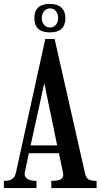

<svg xmlns="http://www.w3.org/2000/svg" viewBox="-20 -964 518 984"><path d="M107 -81Q103 -60 118.5 -48.5Q134 -37 167 -37V0H0V-37Q29 -37 43 -47Q57 -57 62 -81L212 -764H260L415 -79Q420 -54 432.5 -45.5Q445 -37 475 -37V0H243V-37Q279 -37 293.5 -46.5Q308 -56 303 -78L282 -179H128ZM137 -219H273L207 -538ZM315 -871Q315 -798 236 -798Q156 -798 156 -871Q156 -944 236 -944Q274 -944 294.5 -925Q315 -906 315 -871ZM194 -871Q194 -850 206 -836.5Q218 -823 236 -823Q254 -823 266 -836.5Q278 -850 278 -871Q278 -893 266.5 -907Q255 -921 236 -921Q218 -921 206 -906.5Q194 -892 194 -871Z"/></svg>

Font: Girassol
Style: Regular
Weight: 400
Width: 3
Designer: Liam Spradlin
Version: Version 1.004